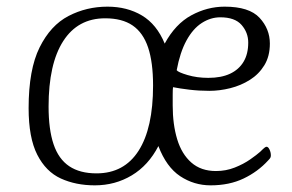

<svg xmlns="http://www.w3.org/2000/svg" viewBox="-20 -544 878 577"><path d="M265 13Q208 13 163 -7.5Q118 -28 92 -79Q66 -130 66 -219Q66 -335 99 -401.5Q132 -468 186 -496Q240 -524 303 -524Q362 -524 406.5 -497.5Q451 -471 475 -413Q507 -472 555 -498Q603 -524 655 -524Q729 -524 760 -490.5Q791 -457 791 -413Q791 -375 774.5 -348Q758 -321 731 -304Q704 -287 672 -279Q640 -271 609 -271Q578 -271 549 -274.5Q520 -278 500 -282Q499 -277 499 -259Q499 -241 499 -227Q499 -170 512.5 -125.5Q526 -81 555 -55.5Q584 -30 629 -30Q659 -30 685.5 -40.5Q712 -51 732 -65Q752 -79 762 -88Q772 -98 775.5 -100.5Q779 -103 781 -103Q786 -103 790 -94.5Q794 -86 794 -77Q794 -73 792.5 -70Q791 -67 786 -62Q755 -28 712 -7.5Q669 13 613 13Q563 13 521.5 -14.5Q480 -42 456 -105Q426 -47 376 -17Q326 13 265 13ZM270 -23Q353 -23 396.5 -91Q440 -159 440 -287Q440 -357 425 -401.5Q410 -446 378.5 -467.5Q347 -489 296 -489Q214 -489 170 -420.5Q126 -352 126 -224Q126 -155 141 -110.5Q156 -66 188 -44.5Q220 -23 270 -23ZM606 -310Q645 -310 671.5 -322.5Q698 -335 712 -358.5Q726 -382 726 -416Q726 -446 706 -469Q686 -492 642 -492Q613 -492 586.5 -475Q560 -458 540.5 -422.5Q521 -387 511 -333Q515 -327 543.5 -318.5Q572 -310 606 -310Z"/></svg>

Font: Briem Hand Thin
Style: Regular
Weight: 100
Designer: Gunnlaugur SE Briem, Eben Sorkin
Foundry: Sorkin Type Co.
Version: Version 1.003